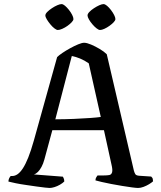

<svg xmlns="http://www.w3.org/2000/svg" viewBox="-20 -932 796 952"><path d="M226 0Q221 0 203.1 -1.9Q185.3 -3.8 160.2 -7.4Q135.1 -11.1 108.7 -14.9Q82.2 -18.6 59 -23.3Q35.9 -28 21.8 -31.7Q21.8 -40.3 25.5 -48Q29.3 -55.8 33.3 -59.4H41.6Q54.2 -59.4 67.2 -68.3Q80.3 -77.3 93.5 -97.4Q106.7 -117.6 120.2 -151.2Q133.6 -184.7 147.8 -235L263.2 -648.8Q271.7 -657.5 289.2 -669.4Q306.7 -681.2 327.7 -692.8Q348.7 -704.4 367.7 -712.2Q386.8 -720 396.9 -720Q410.4 -720 431.4 -711.1Q452.5 -702.2 474.4 -689.2Q496.3 -676.1 509.4 -663L643.9 -85.8Q646.9 -75.1 651 -68.5Q655 -61.8 669.8 -60.6L729.6 -56.6Q732.4 -53 735.1 -50.3Q737.9 -47.5 738.9 -32.9Q731.4 -26.1 718.7 -18.4Q706 -10.8 691.6 -5.4Q677.2 0 664.9 0Q656.1 0 634.7 -2.8Q613.3 -5.5 586 -10.1Q558.6 -14.6 531.9 -19.7Q505.2 -24.7 483.9 -29.8Q462.6 -34.8 453.3 -37.6Q453.3 -46.5 457.7 -53.5Q462.1 -60.5 463.6 -62.1H495.1Q511.5 -62.1 522 -64.1Q532.4 -66.1 535.8 -77.8Q539.3 -89.5 532.5 -117.3L495.4 -286.5H239.5L200 -141Q194.2 -119.8 185.7 -104.2Q177.2 -88.6 168 -79.5Q158.9 -70.4 148 -67.1L291.9 -56Q293.1 -53.5 295.9 -47.5Q298.7 -41.4 298.7 -32.1Q290.5 -23.9 277.2 -16.2Q264 -8.5 250.2 -4.3Q236.3 0 226 0ZM254.4 -340.4Q302.7 -340.6 347.2 -342.5Q391.7 -344.4 426.5 -346.9Q461.4 -349.4 479.7 -352.1L420.1 -618Q398.4 -633 377.2 -641.7Q356 -650.5 336 -654.2ZM475.9 -783.3Q469.1 -783.3 458.7 -791.5Q448.2 -799.6 437.8 -812Q427.3 -824.3 420.7 -836.2Q414 -848 414 -855.6Q414 -863.2 423.1 -872.8Q432.1 -882.3 445.8 -891.2Q459.5 -900.2 472.5 -906Q485.5 -911.7 493.2 -911.7Q500.8 -911.7 510.8 -903.2Q520.8 -894.6 530.3 -882.2Q539.8 -869.8 546 -857.5Q552.2 -845.1 552.2 -837.5Q552.2 -830.8 543.7 -821.8Q535.1 -812.7 522.7 -803.8Q510.3 -794.9 497.5 -789.1Q484.6 -783.3 475.9 -783.3ZM266.7 -783.3Q260.1 -783.3 249.7 -791.4Q239.3 -799.4 229.3 -811.8Q219.2 -824.1 212.1 -836Q204.9 -847.9 204.9 -855.6Q204.9 -863.2 214.3 -872.8Q223.8 -882.3 237.2 -891.2Q250.6 -900.2 264 -906Q277.3 -911.7 285 -911.7Q292.6 -911.7 302.2 -903.6Q311.9 -895.4 321.7 -883.1Q331.5 -870.8 337.8 -858.3Q344.1 -845.9 344.1 -837.6Q344.1 -830.9 335.5 -821.8Q327 -812.7 314.6 -803.8Q302.1 -794.9 288.8 -789.1Q275.5 -783.3 266.7 -783.3Z"/></svg>

Font: Texturina Medium
Style: Regular
Weight: 500
Designer: Guillermo Torres Carreño
Foundry: Omnibus-Type
Version: Version 1.003